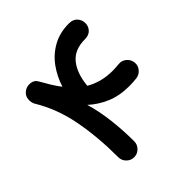

<svg xmlns="http://www.w3.org/2000/svg" viewBox="-190 -763 944 944"><g transform="rotate(-45 281.5 -291.0)"><path d="M53.2 -549.8Q71.8 -565.4 97.2 -563.2Q122.6 -561 133.8 -539.6Q148.4 -513.2 164.1 -487.8Q179.7 -462.4 197.3 -439.5Q214.4 -493.7 246.8 -538.6Q279.3 -583.5 327.9 -610.4Q376.5 -637.2 439.9 -637.2Q468.3 -637.2 483.4 -620.4Q498.5 -603.5 498.5 -580.6Q498.5 -558.6 483.6 -542.5Q468.8 -526.4 439.9 -526.4Q368.2 -526.4 331.5 -481.4Q294.9 -436.5 287.1 -356.4Q315.9 -339.4 350.8 -329.8Q385.7 -320.3 428.2 -320.3Q439 -320.3 449.7 -321Q460.4 -321.8 471.7 -322.8Q494.6 -325.2 512.5 -310.3Q530.3 -295.4 532.7 -272.5Q535.2 -250 520.3 -232.2Q505.4 -214.4 482.9 -211.9Q456.1 -209 431.6 -209Q364.3 -209 312 -231.4Q259.8 -253.9 220.7 -290Q239.3 -227.1 248.3 -152.8Q257.3 -78.6 257.3 0Q257.3 22.5 241 38.8Q224.6 55.2 201.7 55.2Q179.2 55.2 162.8 38.8Q146.5 22.5 146.5 0Q146.5 -140.1 123.8 -260.3Q101.1 -380.4 42 -477.5Q33.2 -493.2 34.9 -514.6Q36.6 -536.1 53.2 -549.8Z"/></g></svg>

Font: Mikhak SemiBold
Style: Regular
Weight: 600
Designer: Amin Abedi
Version: Version 3.3